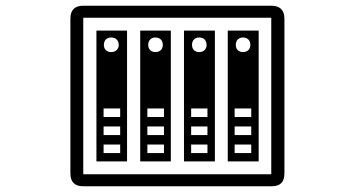

<svg xmlns="http://www.w3.org/2000/svg" viewBox="-20 -725 1240 671"><path d="M342 -316V-346H400V-316ZM342 -253V-283H400V-253ZM342 -190V-220H400V-190ZM495 -316V-346H553V-316ZM495 -253V-283H553V-253ZM495 -190V-220H553V-190ZM928 -116H271V-663H928ZM648 -316V-346H705V-316ZM648 -253V-283H705V-253ZM648 -190V-220H705V-190ZM800 -316V-346H858V-316ZM800 -253V-283H858V-253ZM800 -190V-220H858V-190ZM369 -594C384 -594 395 -584 395 -568C395 -553 384 -543 369 -543C353 -543 343 -553 343 -568C343 -584 353 -594 369 -594ZM523 -594C539 -594 549 -584 549 -568C549 -553 539 -543 523 -543C508 -543 498 -553 498 -568C498 -584 508 -594 523 -594ZM676 -594C692 -594 702 -584 702 -568C702 -553 692 -543 676 -543C661 -543 651 -553 651 -568C651 -584 661 -594 676 -594ZM829 -594C845 -594 855 -584 855 -568C855 -553 845 -543 829 -543C814 -543 804 -553 804 -568C804 -584 814 -594 829 -594ZM424 -161V-618H317V-161ZM577 -161V-618H470V-161ZM226 -119C226 -89 241 -74 271 -74H929C960 -74 974 -89 974 -119V-660C974 -691 957 -705 928 -705H271C242 -705 226 -691 226 -660ZM731 -161V-618H623V-161ZM884 -161V-618H776V-161Z"/></svg>

Font: CryptoKit_GRILLE 1.4
Style: Regular
Weight: 400
Monospace: yes
Designer: Oceane Juvin
Foundry: http://www.head-geneve.ch
Version: Version 1.004